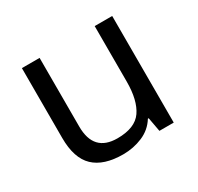

<svg xmlns="http://www.w3.org/2000/svg" viewBox="-122 -681 863 836"><g transform="rotate(-30 309.0 -263.0)"><path d="M533 -536V0H461L448 -71H444Q418 -29 372 -9.5Q326 10 274 10Q177 10 128 -36.5Q79 -83 79 -185V-536H168V-191Q168 -63 287 -63Q376 -63 410.5 -113Q445 -163 445 -257V-536Z"/></g></svg>

Font: Noto Sans Medefaidrin
Style: Regular
Weight: 400
Designer: Dalton Maag Ltd
Foundry: Dalton Maag Ltd
Version: Version 1.002; ttfautohint (v1.8.4.7-5d5b)